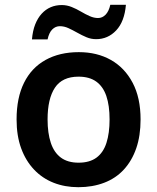

<svg xmlns="http://www.w3.org/2000/svg" viewBox="-20 -769 654 799"><path d="M565 -272Q565 -204 547 -152Q529 -100 495.5 -63.5Q462 -27 413.5 -8.5Q365 10 306 10Q250 10 203 -8.5Q156 -27 121.5 -63.5Q87 -100 68 -152Q49 -204 49 -272Q49 -362 80 -424.5Q111 -487 169.5 -519.5Q228 -552 308 -552Q384 -552 441.5 -519.5Q499 -487 532 -424.5Q565 -362 565 -272ZM178 -272Q178 -215 191.5 -174.5Q205 -134 233.5 -113Q262 -92 307 -92Q353 -92 381.5 -113Q410 -134 423 -174.5Q436 -215 436 -272Q436 -330 422.5 -369.5Q409 -409 380.5 -429.5Q352 -450 307 -450Q239 -450 208.5 -404Q178 -358 178 -272ZM113 -605Q116 -641 126.5 -667.5Q137 -694 153.5 -712Q170 -730 191 -739Q212 -748 237 -748Q258 -748 278 -740Q298 -732 316.5 -721Q335 -710 353 -702Q371 -694 388 -694Q406 -694 419.5 -708Q433 -722 439 -749H504Q498 -679 463.5 -642.5Q429 -606 380 -606Q359 -606 340 -614Q321 -622 301.5 -633Q282 -644 264.5 -652Q247 -660 229 -660Q211 -660 197.5 -646.5Q184 -633 178 -605Z"/></svg>

Font: Noto Sans Devanagari SemiBold
Style: Regular
Weight: 600
Version: Version 2.003